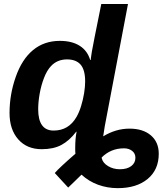

<svg xmlns="http://www.w3.org/2000/svg" viewBox="-20 -745 831 972"><path d="M191.4 10.3Q116.2 10.3 72.3 -39.6Q28.3 -89.4 28.3 -172.9Q28.3 -266.6 59.6 -355.5Q90.8 -444.8 147.2 -491.5Q203.6 -538.1 283.2 -538.1Q343.8 -538.1 383.1 -513.4Q422.4 -488.8 436.5 -441.4H439Q439.9 -449.2 441.4 -459.5Q442.9 -469.7 444.8 -482.4Q446.8 -495.1 458.7 -555.4Q470.7 -615.7 492.7 -724.6H627.9L510.3 -105.5L502.4 -54.7Q566.4 -93.8 635.7 -93.8Q704.1 -93.8 743.9 -59.6Q783.7 -25.4 783.7 33.2Q783.7 114.3 727.5 160.9Q671.4 207.5 576.2 207.5Q523.9 207.5 476.8 190.4Q429.7 173.3 392.6 139.2Q376 155.8 359.1 171.9Q342.3 188 325.2 204.6L257.3 130.9Q269.5 116.7 295.7 92.3Q321.8 67.9 361.8 33.2L360.8 18.1V2.9Q360.8 -20 362.5 -40.3Q364.3 -60.5 367.7 -78.1H365.7Q331.1 -32.7 290.8 -11.2Q250.5 10.3 191.4 10.3ZM251.5 -84Q327.6 -84 367.2 -152.8Q380.9 -176.3 390.6 -208.3Q400.4 -240.2 405.8 -273.2Q411.1 -306.2 411.1 -332.5Q411.1 -391.1 388.2 -417.7Q365.2 -444.3 319.3 -444.3Q270 -444.3 238.3 -410.6Q217.3 -388.2 202.9 -350.8Q188.5 -313.5 180.9 -271.2Q173.3 -229 173.3 -191.9Q173.3 -138.2 192.9 -111.1Q212.4 -84 251.5 -84ZM586.9 111.8Q623 111.8 644.3 95.9Q665.5 80.1 665.5 53.7Q665.5 31.7 648.9 18.8Q632.3 5.9 607.9 5.9Q541 5.9 494.6 52.2L495.6 58.1Q501.5 80.6 527.6 96.2Q553.7 111.8 586.9 111.8Z"/></svg>

Font: Arimo
Style: Italic
Weight: 400
Italic angle: -12°
Designer: Steve Matteson
Foundry: Monotype Imaging Inc.
Version: Version 1.33